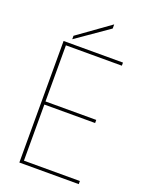

<svg xmlns="http://www.w3.org/2000/svg" viewBox="-162 -964 803 1045"><g transform="rotate(20 239.5 -441.5)"><path d="M429 -704V-686H105V-361H399V-343H105V-18H429V0H85V-704ZM126 -749 313 -883V-859L126 -729Z"/></g></svg>

Font: Poppins Thin
Style: Regular
Weight: 250
Designer: Ninad Kale (Devanagari), Jonny Pinhorn (Latin)
Foundry: Indian Type Foundry
Version: Version 3.200;PS 1.000;hotconv 16.6.54;makeotf.lib2.5.65590